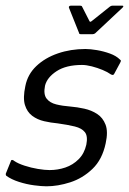

<svg xmlns="http://www.w3.org/2000/svg" viewBox="-29 -649 453 674"><path d="M9 -83Q10 -88 14 -87.5Q18 -87 21 -84Q34 -75 57 -67.5Q80 -60 104 -56Q128 -52 145 -52Q174 -52 200.5 -61Q227 -70 247 -90Q267 -110 274 -141Q280 -171 269 -185Q258 -199 233.5 -205Q209 -211 173 -216Q150 -218 126 -223.5Q102 -229 84 -242.5Q66 -256 58.5 -280.5Q51 -305 60 -347Q68 -388 98.5 -417Q129 -446 174 -461.5Q219 -477 271 -477Q288 -477 311.5 -473Q335 -469 357 -461Q379 -453 392 -440Q396 -437 395.5 -435Q395 -433 393 -429L372 -390Q369 -383 360 -388Q349 -396 331 -403.5Q313 -411 293.5 -416Q274 -421 259 -421Q203 -421 169.5 -399Q136 -377 129 -348Q123 -318 134.5 -303Q146 -288 168.5 -282.5Q191 -277 218 -275Q242 -273 267 -267.5Q292 -262 312 -249Q332 -236 341.5 -211.5Q351 -187 342 -146Q330 -89 295.5 -56Q261 -23 217.5 -9Q174 5 134 5Q117 5 90.5 1.5Q64 -2 37.5 -10.5Q11 -19 -7 -32Q-10 -37 -8 -41ZM254 -529Q249 -529 249 -532L213 -622Q212 -625 214 -627Q216 -629 219 -629H253Q258 -629 259 -626L285 -575Q287 -570 293 -575L357 -626Q361 -629 365 -629H401Q404 -629 404 -627Q404 -625 401 -622L305 -532Q301 -529 296 -529Z"/></svg>

Font: Glory
Style: Italic
Weight: 400
Italic angle: -12°
Designer: Robert Leuschke
Foundry: Robert Leuschke
Version: Version 1.011